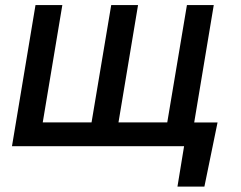

<svg xmlns="http://www.w3.org/2000/svg" viewBox="-20 -565 930 742"><path d="M820.7 -91.6 769.9 156.2H665.8L691.4 0H26.3L117.2 -545.5H220.9L145.2 -92H333.8L409.8 -545.5H513.5L437.9 -92H626.4L702.4 -545.5H806.1L730.5 -91.6Z"/></svg>

Font: Karasuma Gothic
Style: Medium Italic
Weight: 500
Italic angle: 9.39998°
Designer: Rasmus Andersson / Ryoko Nishizuka
Foundry: Genbu
Version: Version 1.00